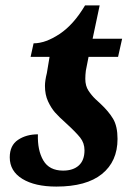

<svg xmlns="http://www.w3.org/2000/svg" viewBox="-20 -679 511 709"><path d="M16 -98Q16 -142 46.5 -162.5Q77 -183 120 -183Q118 -124 140 -86.5Q162 -49 213 -49Q250 -49 271 -68Q292 -87 292 -124Q292 -151 276 -171Q260 -191 225 -223Q197 -248 183 -264Q169 -280 157.5 -304.5Q146 -329 146 -362Q146 -381 153 -409L163 -469H93L104 -519Q148 -519 200 -553.5Q252 -588 294 -659H348L322 -536H431L416 -469H307L297 -418Q295 -402 295 -388Q295 -362 306.5 -344.5Q318 -327 332 -313.5Q346 -300 351 -296Q381 -268 397.5 -240.5Q414 -213 414 -166Q414 -83 356.5 -36.5Q299 10 188 10Q109 10 62.5 -18.5Q16 -47 16 -98Z"/></svg>

Font: Noto Serif Narrow
Style: Bold Italic
Weight: 700
Width: 4
Italic angle: -12°
Designer: Monotype Design Team
Foundry: Monotype Imaging Inc.
Version: Version 1.001